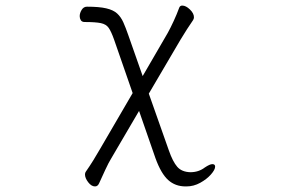

<svg xmlns="http://www.w3.org/2000/svg" viewBox="-20 -510 1040 689"><path d="M646 159H649Q675 159 698.5 146Q722 133 737 116Q752 99 752 88Q752 79 742 79Q733 79 715 91Q693 108 663 108Q632 107 616 88.5Q600 70 586 30L514 -174L628 -368Q638 -385 651 -405Q664 -425 673 -438Q676 -443 676 -448Q676 -462 661.5 -476Q647 -490 634 -490Q626 -490 623 -482Q615 -460 603.5 -435Q592 -410 582 -392L492 -237L440 -385Q431 -411 422.5 -430Q414 -449 400.5 -461.5Q387 -474 361.5 -480Q336 -486 292 -486Q280 -486 273 -474.5Q266 -463 266 -452Q266 -444 270 -437.5Q274 -431 284 -431Q323 -431 342 -427Q361 -423 370 -410Q379 -397 389 -369L456 -176L340 23Q328 44 315 65Q302 86 288 106Q285 110 285 116Q285 129 296.5 144Q308 159 321 159Q331 159 336 147Q346 125 358 99Q370 73 380 57L479 -112L538 58Q558 113 583.5 136Q609 159 646 159Z"/></svg>

Font: Klee One
Style: Regular
Weight: 400
Designer: Fontworks Inc.
Foundry: Fontworks Inc.
Version: Version 1.100